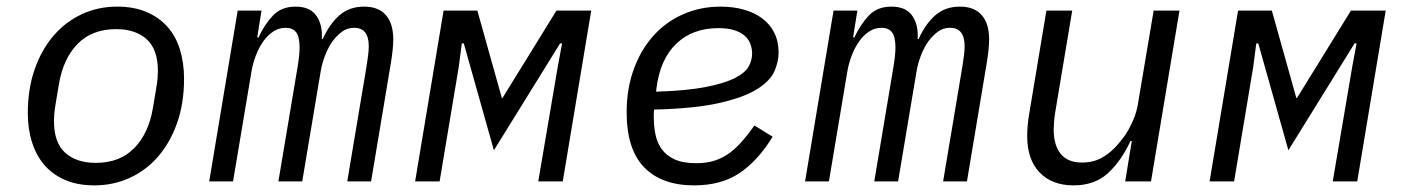

<svg xmlns="http://www.w3.org/2000/svg" viewBox="-20 -548 4240 580"><path d="M265 12Q215 12 177.5 -4Q140 -20 115 -48.5Q90 -77 77 -117.5Q64 -158 64 -206Q64 -280 85 -339.5Q106 -399 142.5 -441Q179 -483 228 -505.5Q277 -528 334 -528Q384 -528 422 -512Q460 -496 485.5 -467.5Q511 -439 523.5 -398.5Q536 -358 536 -310Q536 -236 515 -176.5Q494 -117 457.5 -75Q421 -33 371.5 -10.5Q322 12 265 12ZM269 -56Q342 -56 385.5 -100.5Q429 -145 442 -222L452 -282Q455 -300 456 -312Q457 -324 457 -333Q457 -399 423 -429.5Q389 -460 331 -460Q258 -460 214.5 -415.5Q171 -371 158 -294L148 -234Q145 -216 144 -204Q143 -192 143 -183Q143 -117 177 -86.5Q211 -56 269 -56Z M612 0 698 -516H770L757 -435H761Q779 -474 804.5 -501Q830 -528 873 -528Q917 -528 936 -500Q955 -472 952 -430H955Q975 -475 1005 -501.5Q1035 -528 1080 -528Q1123 -528 1145.5 -502.5Q1168 -477 1168 -429Q1168 -415 1166 -396Q1164 -377 1161 -359L1101 0H1029L1087 -346Q1090 -364 1092 -380.5Q1094 -397 1094 -408Q1094 -464 1050 -464Q1029 -464 1013.5 -452.5Q998 -441 985 -424Q971 -404 962 -380.5Q953 -357 949 -334L893 0H821L879 -346Q885 -382 885 -405Q885 -437 874.5 -450.5Q864 -464 843 -464Q822 -464 805 -452.5Q788 -441 776 -424Q762 -404 753 -380.5Q744 -357 740 -334L684 0Z M1320 -516H1422L1496 -252H1498L1661 -516H1766L1680 0H1606L1665 -347L1678 -417H1672L1472 -94L1381 -417H1375L1366 -347L1308 0H1234Z M2077 12Q1979 12 1926 -42.5Q1873 -97 1873 -209Q1873 -279 1894 -337.5Q1915 -396 1952.5 -438.5Q1990 -481 2042.5 -504.5Q2095 -528 2157 -528Q2195 -528 2227 -519Q2259 -510 2282.5 -492.5Q2306 -475 2319 -449Q2332 -423 2332 -389Q2332 -362 2319.5 -333Q2307 -304 2267.5 -279Q2228 -254 2153.5 -237Q2079 -220 1956 -217Q1955 -209 1955 -202.5Q1955 -196 1955 -194Q1955 -167 1960 -142Q1965 -117 1979 -97.5Q1993 -78 2018 -66.5Q2043 -55 2084 -55Q2112 -55 2134.5 -61.5Q2157 -68 2177.5 -81.5Q2198 -95 2217.5 -116.5Q2237 -138 2259 -169L2314 -135Q2270 -63 2214.5 -25.5Q2159 12 2077 12ZM2150 -463Q2072 -463 2023 -416Q1974 -369 1963 -281L1962 -271Q2056 -274 2113.5 -285.5Q2171 -297 2201.5 -313Q2232 -329 2242 -348Q2252 -367 2252 -386Q2252 -402 2246.5 -416Q2241 -430 2229 -440.5Q2217 -451 2197.5 -457Q2178 -463 2150 -463Z M2412 0 2498 -516H2570L2557 -435H2561Q2579 -474 2604.5 -501Q2630 -528 2673 -528Q2717 -528 2736 -500Q2755 -472 2752 -430H2755Q2775 -475 2805 -501.5Q2835 -528 2880 -528Q2923 -528 2945.5 -502.5Q2968 -477 2968 -429Q2968 -415 2966 -396Q2964 -377 2961 -359L2901 0H2829L2887 -346Q2890 -364 2892 -380.5Q2894 -397 2894 -408Q2894 -464 2850 -464Q2829 -464 2813.5 -452.5Q2798 -441 2785 -424Q2771 -404 2762 -380.5Q2753 -357 2749 -334L2693 0H2621L2679 -346Q2685 -382 2685 -405Q2685 -437 2674.5 -450.5Q2664 -464 2643 -464Q2622 -464 2605 -452.5Q2588 -441 2576 -424Q2562 -404 2553 -380.5Q2544 -357 2540 -334L2484 0Z M3399 -122H3395Q3366 -60 3326 -24Q3286 12 3223 12Q3158 12 3120.5 -27Q3083 -66 3083 -137Q3083 -169 3089 -204L3141 -516H3219L3168 -211Q3165 -193 3164 -178.5Q3163 -164 3163 -156Q3163 -110 3184 -83.5Q3205 -57 3249 -57Q3283 -57 3309.5 -72Q3336 -87 3358 -113Q3362 -118 3370.5 -128.5Q3379 -139 3388 -154.5Q3397 -170 3405 -189.5Q3413 -209 3417 -231L3465 -516H3543L3457 0H3379Z M3720 -516H3822L3896 -252H3898L4061 -516H4166L4080 0H4006L4065 -347L4078 -417H4072L3872 -94L3781 -417H3775L3766 -347L3708 0H3634Z"/></svg>

Font: IBM Plex Mono
Style: Italic
Weight: 400
Italic angle: -9°
Monospace: yes
Designer: Mike Abbink, Paul van der Laan, Pieter van Rosmalen
Foundry: Bold Monday
Version: Version 2.3